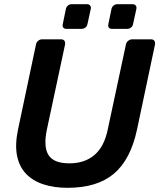

<svg xmlns="http://www.w3.org/2000/svg" viewBox="-20 -888 762 918"><path d="M303 10Q239 10 188 -6.5Q137 -23 104.5 -57Q72 -91 61.5 -143.5Q51 -196 66 -268L152 -675Q154 -686 162.5 -693Q171 -700 181 -700H272Q283 -700 288 -693Q293 -686 291 -675L204 -268Q187 -186 212 -146.5Q237 -107 312 -107Q384 -107 431 -146.5Q478 -186 495 -268L582 -675Q584 -686 593 -693Q602 -700 612 -700H702Q713 -700 718 -693Q723 -686 721 -675L635 -268Q604 -124 524 -57Q444 10 303 10ZM515 -750Q505 -750 500.5 -756Q496 -762 498 -772L513 -845Q515 -855 523 -861.5Q531 -868 541 -868H614Q624 -868 629 -861.5Q634 -855 632 -845L616 -772Q614 -762 606 -756Q598 -750 588 -750ZM297 -750Q287 -750 282.5 -756Q278 -762 280 -772L295 -845Q297 -855 305 -861.5Q313 -868 323 -868H396Q406 -868 411 -861.5Q416 -855 414 -845L398 -772Q396 -762 388 -756Q380 -750 370 -750Z"/></svg>

Font: Rubik Light Medium
Style: Italic
Weight: 500
Italic angle: -12°
Version: Version 2.104